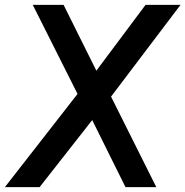

<svg xmlns="http://www.w3.org/2000/svg" viewBox="-47 -765 758 785"><path d="M-27 0 270 -381 87 -745H213L347 -476L548 -745H691L407 -370L592 0H466L330 -274L115 0Z"/></svg>

Font: Plus Jakarta Sans SemiBold
Style: Italic
Weight: 600
Italic angle: -8°
Designer: Gumpita Rahayu
Foundry: Tokotype
Version: Version 2.071; ttfautohint (v1.8.4.7-5d5b);gftools[0.9.29]